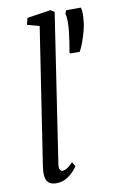

<svg xmlns="http://www.w3.org/2000/svg" viewBox="-92 -867 559 927"><g transform="rotate(-10 187.5 -404.0)"><path d="M132.5 -78.5Q130 -61.5 134.5 -52.8Q139 -44 146 -44Q156 -44 168.5 -51Q181 -58 199 -77L212 -55.5Q208 -48 194.2 -32.5Q180.5 -17 158.5 -3.5Q136.5 10 106.5 10Q89.5 10 77.8 4Q66 -2 60 -15.5Q54 -29 54.5 -50.5Q54.5 -54 55 -60Q55.5 -66 56.2 -72.5Q57 -79 57.5 -84L159.5 -751.5L100 -768L108.5 -800.5L224 -818L242.5 -806ZM328 -595 281 -595.5 279 -601.5Q283 -622.5 287 -647.8Q291 -673 294 -701Q297 -730 296.8 -752.2Q296.5 -774.5 292 -787.5L299 -804.5H371Q375 -789 374.8 -772.8Q374.5 -756.5 372 -732Q371 -717.5 364 -691.2Q357 -665 347.5 -638.2Q338 -611.5 328 -595Z"/></g></svg>

Font: Merriweather 20pt Light
Style: Italic
Weight: 300
Italic angle: -7.8°
Version: Version 2.101